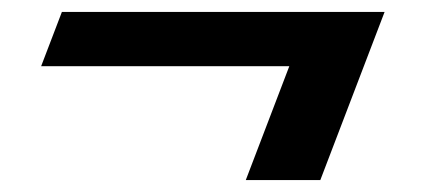

<svg xmlns="http://www.w3.org/2000/svg" viewBox="-20 -302 714 322"><path d="M49 -191H465.2L392.2 0H517.2L625 -282H83.8Z"/></svg>

Font: Din Kursivschrift
Style: Breit
Weight: 400
Version: Version 1.089